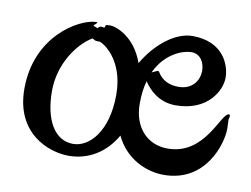

<svg xmlns="http://www.w3.org/2000/svg" viewBox="-56 -486 764 585"><g transform="rotate(10 326.5 -193.0)"><path d="M648 -178C649 -181 650 -185 650 -188C650 -191 649 -193 647 -193C622 -195 597 -58 480 -58C418 -58 373 -104 373 -178C373 -206 376 -229 382 -249C397 -226 428 -192 481 -192C581 -192 617 -262 617 -301C617 -341 591 -409 496 -409C444 -409 385 -363 348 -299C321 -376 262 -397 244 -397C231 -397 229 -397 228 -390C227 -383 219 -393 210 -386L206 -382C203 -384 200 -385 196 -386C185 -388 215 -401 197 -400C145 -397 20 -325 19 -164C18 -24 125 16 187 16C248 16 300 -16 332 -72C363 -6 427 23 482 23C612 23 649 -102 649 -149C649 -161 648 -171 648 -175ZM202 -346C209 -342 210 -343 219 -343C227 -343 298 -305 298 -192C298 -80 245 -22 194 -22C137 -22 103 -80 103 -170C103 -254 152 -322 197 -349ZM501 -360C527 -360 543 -338 543 -309C543 -282 525 -249 480 -249C452 -249 429 -259 414 -284C413 -285 412 -286 411 -286C409 -286 401 -282 392 -278C422 -343 478 -360 501 -360Z"/></g></svg>

Font: Oregano
Style: Regular
Weight: 400
Designer: Astigmatic (AOETI)
Foundry: Astigmatic (AOETI)
Version: Version 1.000